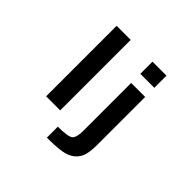

<svg xmlns="http://www.w3.org/2000/svg" viewBox="-225 -991 1450 1450"><g transform="rotate(45 500.0 -266.0)"><path d="M235.4 2V-751H385.7V2ZM460 218.8V101.6Q566.4 101.6 592.3 81.5Q618.2 61.5 618.2 -13.7V-523.4H767.6V-13.7Q767.6 56.6 755.4 98.6Q743.2 140.6 708.5 169.9Q673.8 199.2 616.7 209Q559.6 218.8 460 218.8ZM618.2 -621.1V-751H767.6V-621.1Z"/></g></svg>

Font: GenEi Gothic M Regular
Style: Bold
Weight: 700
Designer: o_tamon (Modified); [Source Han Sans]
Ryoko NISHIZUKA  (kana & ideographs); Paul D. Hunt (Latin, Greek & Cyrillic); Wenl
Version: Version 1.1a;Original Version 1.004